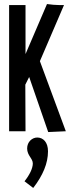

<svg xmlns="http://www.w3.org/2000/svg" viewBox="-20 -648 353 948"><path d="M218 4 305 0 177 -346 296 -623H273C259 -623 230 -625 212 -628L106 -381V-623H25V0H106L105 -230L124 -268ZM144 280C192 218 217 158 217 99C217 54 193 31 164 31C139 31 114 52 114 85C114 120 142 134 142 159C142 183 126 216 101 247Z"/></svg>

Font: Inconsolata ExtraCondensed
Style: Bold
Weight: 700
Width: 2
Monospace: yes
Designer: Raph Levien, Cyreal, Brenton Simpson
Foundry: Raph Levien, Cyreal, Google
Version: Version 3.100